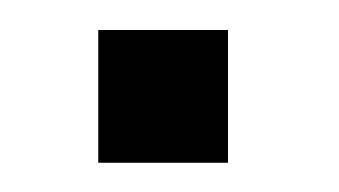

<svg xmlns="http://www.w3.org/2000/svg" viewBox="-20 -405 226 128"><path d="M45.5 -385V-296.5H132V-385Z"/></svg>

Font: Anybody
Style: Regular
Weight: 400
Designer: Tyler Finck
Foundry: Etcetera Type Company
Version: Version 1.110